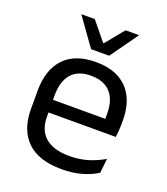

<svg xmlns="http://www.w3.org/2000/svg" viewBox="-129 -773 758 874"><g transform="rotate(20 250.0 -336.0)"><path d="M271 11Q159.5 11 103 -43.5Q46.5 -98 46.5 -199.5V-286.5Q46.5 -389.5 99 -445.2Q151.5 -501 252.5 -501Q320.5 -501 366 -475.8Q411.5 -450.5 434.5 -404Q457.5 -357.5 457.5 -293V-275Q457.5 -259 456.2 -243Q455 -227 453 -211.5H378.5Q379.5 -235.5 379.8 -257Q380 -278.5 380 -296.5Q380 -341 365.8 -371.8Q351.5 -402.5 323.2 -418.8Q295 -435 252.5 -435Q189.5 -435 158 -398.5Q126.5 -362 126.5 -294V-247.5L127 -237.5V-191Q127 -160.5 136 -136Q145 -111.5 164.2 -93.8Q183.5 -76 213.2 -66.8Q243 -57.5 284 -57.5Q331.5 -57.5 372.5 -70Q413.5 -82.5 449.5 -104L442 -34Q409.5 -13.5 366.5 -1.2Q323.5 11 271 11ZM89 -211.5V-272.5H436V-211.5ZM210.5 -548.5 115 -682V-683H179.5L252.5 -594H256L329 -683H393.5V-682L298 -548.5Z"/></g></svg>

Font: Anek Latin Medium
Style: Regular
Weight: 400
Version: Version 1.003